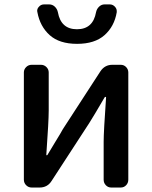

<svg xmlns="http://www.w3.org/2000/svg" viewBox="-20 -840 681 860"><path d="M122.1 0Q107.4 0 97.2 -10.3Q86.9 -20.5 86.9 -35.2V-515.6Q86.9 -529.3 97.2 -539.6Q107.4 -549.8 122.1 -549.8H163.1Q177.7 -549.8 188 -539.6Q198.2 -529.3 198.2 -515.6V-344.7Q198.2 -298.8 187.5 -147.5Q186.5 -144.5 189.5 -144.5Q192.4 -144.5 193.4 -147.5Q202.1 -163.1 227.5 -204.1Q252.9 -245.1 261.7 -261.7L429.7 -520.5Q449.2 -549.8 483.4 -549.8H520.5Q535.2 -549.8 544.9 -539.6Q554.7 -529.3 554.7 -515.6V-35.2Q554.7 -20.5 544.9 -10.3Q535.2 0 520.5 0H478.5Q463.9 0 454.1 -10.3Q444.3 -20.5 444.3 -35.2V-205.1Q444.3 -250 455.1 -403.3Q455.1 -406.2 452.6 -406.2Q450.2 -406.2 448.2 -403.3Q400.4 -321.3 379.9 -289.1L210.9 -29.3Q192.4 0 157.2 0ZM147.5 -785.2Q146.5 -788.1 146.5 -791Q146.5 -801.8 154.3 -809.6Q163.1 -820.3 177.7 -820.3H200.2Q214.8 -820.3 225.6 -810.1Q236.3 -799.8 239.3 -785.2Q252.9 -709 324.7 -709Q396.5 -709 410.2 -785.2Q413.1 -799.8 423.8 -810.1Q434.6 -820.3 448.2 -820.3H471.7Q485.4 -820.3 495.1 -809.6Q502.9 -800.8 502.9 -791Q502.9 -788.1 502.9 -785.2Q492.2 -721.7 448.2 -682.6Q404.3 -643.6 325.2 -643.6Q246.1 -643.6 202.6 -682.6Q159.2 -721.7 147.5 -785.2Z"/></svg>

Font: Gen Jyuu GothicL Medium
Style: Regular
Weight: 500
Designer: [Source Han Sans]
Ryoko NISHIZUKA  (kana & ideographs); Paul D. Hunt (Latin, Greek & Cyrillic); Wenlong ZHANG  (bopomofo
Version: Version 1.002.20150607